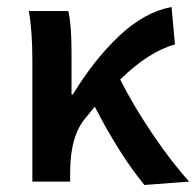

<svg xmlns="http://www.w3.org/2000/svg" viewBox="-20 -523 565 553"><path d="M396 9.8Q325.7 -75.2 252.9 -215.8Q250 -211.9 241 -201.2Q231.9 -190.4 227.1 -184.1Q182.1 -132.3 182.1 -26.9V0H73.2V-348.1Q73.2 -435.5 63 -491.2H176.8Q186 -452.1 186 -373V-251H189.9Q251.5 -352.1 324 -420.2Q396.5 -488.3 474.1 -502.9L483.9 -395Q407.7 -374 326.2 -293.9Q363.3 -220.2 418.2 -138.7Q473.1 -57.1 524.9 0Z"/></svg>

Font: Toshiba Sans Medium
Style: Regular
Weight: 500
Designer: Paul D. Hunt
Foundry: Toshiba Corporation
Version: Version 2.020;PS 2.0;hotconv 1.0.86;makeotf.lib2.5.63406